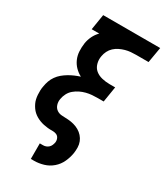

<svg xmlns="http://www.w3.org/2000/svg" viewBox="-228 -826 965 1123"><g transform="rotate(30 254.0 -265.0)"><path d="M177 205V100H199Q209 100 218.5 96.5Q228 93 235.5 86Q243 79 247 69.5Q251 60 253 50Q255 35 249 22Q243 9 230 4Q217 -1 202 -0.5Q187 0 172.5 -1.5Q158 -3 144 -6Q130 -9 117 -14Q104 -19 92 -26Q80 -33 70 -42Q60 -51 52 -62.5Q44 -74 38 -86.5Q32 -99 29 -112.5Q26 -126 25 -140.5Q24 -155 24.5 -170Q25 -185 28 -199Q31 -218 37.5 -236.5Q44 -255 56 -272Q68 -289 83.5 -302Q99 -315 116.5 -325.5Q134 -336 152.5 -344Q171 -352 190 -358Q167 -370 149 -388.5Q131 -407 120.5 -431Q110 -455 108.5 -482.5Q107 -510 111 -538Q115 -563 126.5 -587Q138 -611 157 -630H106L123 -735H508L490 -630H407Q389 -630 371 -628.5Q353 -627 335 -622Q317 -617 299.5 -608.5Q282 -600 268 -587Q254 -574 245.5 -557Q237 -540 234 -522Q229 -496 236 -471Q243 -446 261.5 -431Q280 -416 305.5 -410Q331 -404 357 -404H395L378 -299H339Q320 -299 300.5 -297.5Q281 -296 261.5 -291Q242 -286 223.5 -277Q205 -268 189 -254.5Q173 -241 163.5 -222.5Q154 -204 151 -185Q147 -165 153 -146Q159 -127 174.5 -116.5Q190 -106 210.5 -105.5Q231 -105 251 -103.5Q271 -102 289.5 -97Q308 -92 324.5 -82.5Q341 -73 353.5 -59Q366 -45 373 -27.5Q380 -10 380.5 10Q381 30 378 50Q373 81 359 111.5Q345 142 319.5 164Q294 186 262 195.5Q230 205 199 205Z"/></g></svg>

Font: Iosevka Curly XBdObl
Style: Regular
Weight: 800
Italic angle: -9°
Monospace: yes
Designer: Belleve Invis
Foundry: Belleve Invis
Version: Version 11.1.0; ttfautohint (v1.8.3)